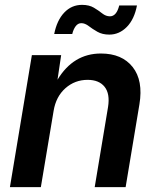

<svg xmlns="http://www.w3.org/2000/svg" viewBox="-20 -774 651 794"><path d="M201.7 -315.4 148.9 0H21L111.8 -545.9H232.9L217.8 -444.3Q283.2 -552.7 397.5 -552.7Q484.4 -552.7 528.6 -496.8Q572.8 -440.9 556.6 -342.8L499.5 0H371.6L426.8 -331.5Q435.5 -386.2 412.6 -415Q389.6 -443.8 342.3 -443.8Q289.6 -443.8 250.5 -409.2Q211.4 -374.5 201.7 -315.4ZM432.1 -630.9Q403.3 -630.9 382.8 -642.6Q362.3 -654.3 346.7 -666.3Q331.1 -678.2 316.4 -678.2Q302.2 -678.2 292.7 -665.3Q283.2 -652.3 278.8 -633.3H204.1Q215.3 -689.9 245.6 -721.9Q275.9 -753.9 319.3 -753.9Q348.6 -753.9 368.2 -742.2Q387.7 -730.5 402.8 -718.5Q418 -706.5 434.6 -706.5Q461.9 -706.5 473.1 -751.5H546.4Q535.6 -694.3 504.4 -662.6Q473.1 -630.9 432.1 -630.9Z"/></svg>

Font: Inter Semi Bold
Style: Italic
Weight: 600
Italic angle: -9.39999°
Designer: Rasmus Andersson
Foundry: rsms
Version: Version 4.000;git-3c8e0fc